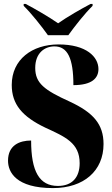

<svg xmlns="http://www.w3.org/2000/svg" viewBox="-20 -951 574 981"><path d="M225 -771H329C361 -816 414 -883 453 -921V-931H443C397 -907 322 -864 277 -832C231 -864 157 -907 111 -931H101V-921C140 -883 193 -816 225 -771ZM251 10C408 10 509 -78 509 -215C509 -316 457 -376 336 -432C206 -491 160 -526 160 -604C160 -682 210 -714 258 -714C325 -714 355 -654 355 -516C450 -516 483 -552 483 -598C483 -660 422 -724 279 -724C144 -724 40 -647 40 -517C40 -418 94 -355 211 -299C313 -252 387 -221 387 -117C387 -44 348 -1 276 -1C181 -1 139 -75 139 -233C80 -233 21 -209 21 -130C21 -72 61 10 251 10Z"/></svg>

Font: Noto Serif Display Condensed Black
Style: Regular
Weight: 900
Width: 3
Designer: Monotype Design Team
Foundry: Monotype Imaging Inc.
Version: Version 2.009